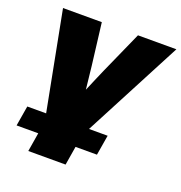

<svg xmlns="http://www.w3.org/2000/svg" viewBox="-130 -628 893 945"><g transform="rotate(20 317.0 -156.0)"><path d="M120.6 204.1 147.5 40.5 40.5 -515.6H243.7L270.5 -296.9Q273.9 -266.6 277.1 -236.6Q280.3 -206.5 283.7 -176.3Q296.4 -206.5 309.3 -236.6Q322.3 -266.6 335.4 -296.9L433.1 -515.6H634.3L342.8 41L315.9 204.1ZM23.4 105.5 41 0H461.9L444.3 105.5Z"/></g></svg>

Font: Inter Display Black
Style: Italic
Weight: 900
Italic angle: -9.39999°
Designer: Rasmus Andersson
Foundry: rsms
Version: Version 4.000;git-a52131595